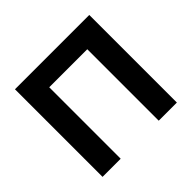

<svg xmlns="http://www.w3.org/2000/svg" viewBox="-165 -892 1085 1085"><g transform="rotate(-45 377.0 -350.0)"><path d="M529 -571H225V0H80V-700H674V0H529Z"/></g></svg>

Font: Von Semi
Style: Regular
Weight: 600
Version: Version 4.000; ttfautohint (v1.8.4.7-5d5b)